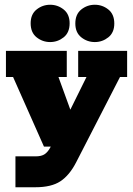

<svg xmlns="http://www.w3.org/2000/svg" viewBox="-20 -617 560 808"><path d="M129 171H45V41H130Q155 41 168.5 31.5Q182 22 192 3L219 -50L245 0H165L35 -293H5V-403H261V-293H226L290 -117H257L344 -293H309V-403H515V-293H485L300 67Q272 121 234 146Q196 171 129 171ZM191 -440Q159 -440 134 -460Q109 -480 109 -519Q109 -557 134 -577Q159 -597 191 -597Q223 -597 248 -577Q273 -557 273 -519Q273 -480 248 -460Q223 -440 191 -440ZM379 -440Q347 -440 322 -460Q297 -480 297 -518Q297 -557 322 -577Q347 -597 379 -597Q411 -597 436 -577Q461 -557 461 -518Q461 -480 436 -460Q411 -440 379 -440Z"/></svg>

Font: Rokkitt SemiBold Black
Style: Regular
Weight: 900
Version: Version 3.103